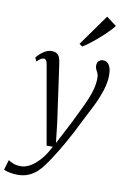

<svg xmlns="http://www.w3.org/2000/svg" viewBox="-164 -893 798 1206"><g transform="rotate(10 235.0 -290.0)"><path d="M96.5 -465Q93 -485.5 87.2 -492.8Q81.5 -500 72.5 -500Q62.5 -500 52.8 -493.5Q43 -487 29.5 -474L18.5 -497Q24 -505 38 -518.8Q52 -532.5 71.8 -543.8Q91.5 -555 113 -555Q135 -555 147 -546.5Q159 -538 164.8 -523Q170.5 -508 173 -488Q179.5 -442.5 186 -396.8Q192.5 -351 198.8 -305.2Q205 -259.5 211.5 -214Q218 -168.5 224.5 -123L239.5 9L312 -130Q335.5 -179 356 -220.2Q376.5 -261.5 392 -298.2Q407.5 -335 416.2 -369.8Q425 -404.5 425 -440Q425 -456.5 419.5 -468.2Q414 -480 408.8 -490.2Q403.5 -500.5 403.5 -513Q403.5 -534 414.5 -544Q425.5 -554 441.5 -554Q458.5 -554 470.2 -544Q482 -534 488.2 -514.8Q494.5 -495.5 494.5 -468.5Q494.5 -421.5 477.2 -368.8Q460 -316 434.5 -264.5Q409 -213 384.5 -167Q364.5 -125.5 344.2 -86.5Q324 -47.5 304.2 -12.5Q284.5 22.5 266.2 52.5Q248 82.5 232 107Q216 131.5 202.5 149.5Q186 174 162.8 196.5Q139.5 219 108.2 233.2Q77 247.5 36.5 247.5Q14 247.5 -11.5 243Q-37 238.5 -52.5 230.5L-33.5 166.5Q-24.5 172.5 -4.5 181.8Q15.5 191 48 191Q74.5 191 104.2 174.8Q134 158.5 165 124.5Q196 90.5 224 35.5H184.5ZM277 -630 418.5 -828.5 482 -780.5Q475 -769.5 459.8 -753.2Q444.5 -737 424.2 -717.8Q404 -698.5 381.5 -679.5Q359 -660.5 337 -644Q315 -627.5 296.5 -616.5Z"/></g></svg>

Font: Merriweather 48pt Light
Style: Italic
Weight: 300
Italic angle: -7.8°
Version: Version 2.101